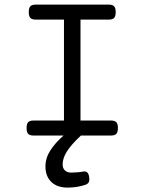

<svg xmlns="http://www.w3.org/2000/svg" viewBox="-20 -600 640 850"><path d="M263.2 -513.2H138.2Q121.6 -513.2 114.5 -520.5Q107.4 -527.8 107.4 -546.4Q107.4 -564.9 114.5 -572.3Q121.6 -579.6 138.2 -579.6H461.4Q478 -579.6 485.1 -572.3Q492.2 -564.9 492.2 -546.4Q492.2 -527.8 485.1 -520.5Q478 -513.2 461.4 -513.2H336.4V-66.4H471.2Q487.8 -66.4 494.9 -59.1Q502 -51.8 502 -33.2Q502 -14.6 494.9 -7.3Q487.8 0 471.2 0H338.4Q294.9 40.5 276.1 70.6Q257.3 100.6 257.3 127.4Q257.3 145.5 267.8 154.8Q278.3 164.1 294.9 164.1Q309.1 164.1 323.2 162.8Q337.4 161.6 350.1 159.2Q359.9 157.7 366.2 163.3Q372.6 168.9 374.5 182.6Q377 197.8 373.3 205.8Q369.6 213.9 358.9 217.8Q341.8 223.6 321.8 227.1Q301.8 230.5 278.8 230.5Q232.9 230.5 207 205.3Q181.2 180.2 181.2 137.2Q181.2 99.6 202.9 65.9Q224.6 32.2 261.2 0H128.4Q111.8 0 104.7 -7.3Q97.7 -14.6 97.7 -33.2Q97.7 -51.8 104.7 -59.1Q111.8 -66.4 128.4 -66.4H263.2Z"/></svg>

Font: Courier Prime
Style: Regular
Weight: 400
Designer: Alan Dague-Greene
Foundry: Quote-Unquote Apps
Version: Version 1.203